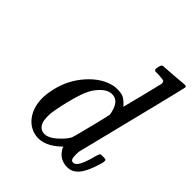

<svg xmlns="http://www.w3.org/2000/svg" viewBox="-195 -820 956 956"><g transform="rotate(45 283.5 -341.5)"><path d="M413 -683Q414 -683 484 -688L555 -694Q567 -694 567 -686Q567 -678 419 -86Q418 -80 418 -61Q418 -30 431 -27Q444 -23 456 -36Q475 -56 494 -131Q500 -151 504 -152Q507 -153 516 -153H521Q538 -153 540 -151Q545 -147 541 -129Q517 -43 486 -12Q463 11 434 11Q386 11 361 -22Q347 -39 347 -48H346Q345 -47 342 -44.5Q339 -42 337 -40Q282 11 228 11Q210 11 192 5Q151 -9 126 -49Q101 -89 101 -146Q101 -176 111 -219Q131 -301 187 -363Q243 -425 310 -439Q318 -441 337 -441Q366 -441 382.5 -431Q399 -421 417 -400Q419 -405 444.5 -507.5Q470 -610 471 -616Q471 -628 465 -632Q454 -636 425 -637H404Q398 -643 397.5 -645Q397 -647 400 -664Q405 -683 413 -683ZM388 -361Q372 -405 333 -405Q302 -405 271 -372Q249 -349 234.5 -316Q220 -283 203 -215Q184 -135 184 -108V-100Q184 -71 191 -56Q204 -26 235 -26Q248 -26 261 -32Q281 -40 307.5 -66Q334 -92 344 -112Q347 -117 372 -217.5Q397 -318 397 -323Q397 -336 388 -361Z"/></g></svg>

Font: KaTeX_Main
Style: Italic
Weight: 400
Version: Version 1.1; ttfautohint (v1.3)